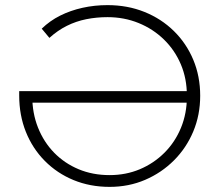

<svg xmlns="http://www.w3.org/2000/svg" viewBox="-20 -725 856 750"><path d="M408 5Q332 5 267.5 -21.5Q203 -48 155 -96.5Q107 -145 81 -210Q55 -275 55 -352V-369H718V-324H88L106 -350Q106 -283 128.5 -226.5Q151 -170 191.5 -128.5Q232 -87 287 -64Q342 -41 408 -41Q472 -41 526.5 -64Q581 -87 622.5 -128.5Q664 -170 687 -226Q710 -282 710 -347V-352Q710 -418 686.5 -473.5Q663 -529 620.5 -570.5Q578 -612 521.5 -635Q465 -658 400 -658Q357 -658 317 -650Q277 -642 241 -624Q205 -606 173 -577L143 -613Q175 -644 215 -664Q255 -684 302 -694.5Q349 -705 400 -705Q478 -705 544 -678.5Q610 -652 659 -604Q708 -556 735 -491.5Q762 -427 762 -351Q762 -276 735 -211.5Q708 -147 659.5 -98.5Q611 -50 547 -22.5Q483 5 408 5Z"/></svg>

Font: Modern
Style: Regular
Weight: 300
Designer: Julieta Ulanovsky
Foundry: Julieta Ulanovsky
Version: Version 8.000